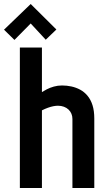

<svg xmlns="http://www.w3.org/2000/svg" viewBox="-58 -937 524 957"><path d="M223 -790 95 -917 -38 -789 14 -738 95 -820 170 -739ZM151 -478V-700H41V0H151V-387Q167 -395 181 -400Q195 -405 207.5 -407.5Q220 -410 231 -410Q247 -410 260.5 -405Q274 -400 283.5 -391Q293 -382 298 -370Q303 -358 303 -344V0H412V-346Q412 -385 403 -413Q394 -441 378 -460Q362 -479 341.5 -490Q321 -501 298 -506Q275 -511 251 -511Q230 -511 210.5 -505.5Q191 -500 175.5 -492Q160 -484 151 -478Z"/></svg>

Font: Advent Pro
Style: Bold
Weight: 700
Designer: VivaRado, Andreas Kalpakidis
Foundry: VivaRado, Andreas Kalpakidis
Version: Version 3.000